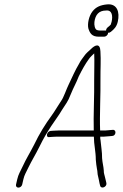

<svg xmlns="http://www.w3.org/2000/svg" viewBox="-20 -853 559 874"><path d="M461.8 -805C491 -809 493.9 -779.4 488.1 -754C487 -749.3 485.7 -745 484.1 -741C477.5 -731.9 462.6 -727.3 462.8 -714H435.8C431.2 -714 426.7 -714.7 422.3 -716C411.7 -718.8 408.1 -739.4 409.8 -753C413.9 -786.7 431.2 -805 461.8 -805ZM471.6 -700C471.8 -700.7 471.7 -702 471.5 -704C476 -703.3 480.4 -704.7 484.5 -708C499.3 -720.1 510.7 -730.7 516.1 -754C526.3 -798.4 513.1 -837.5 467.3 -833C437.7 -830.1 416.9 -821.6 400.9 -801C384.6 -780 377.4 -745.1 382.1 -724C388.9 -702.5 397.6 -686 429.4 -686H454.4C461.5 -686 469.9 -692.6 471.6 -700ZM63.8 1C71.7 1 79.2 -5.1 81 -13L86.5 -37C91.4 -58 98 -66.1 108.5 -89C125.5 -124.2 140.4 -146.6 159.9 -186C179 -224.9 192.3 -246.8 212.8 -278.5C230.5 -305.9 246.5 -325.4 262.5 -353C279.8 -380.9 288.5 -388.3 301.7 -423C315.7 -457.6 326.5 -473.9 338.8 -506C353.8 -535.7 367.6 -561.1 385.1 -585C392.6 -595.3 399.7 -601.4 408.8 -610C410.7 -569.1 408.3 -530.3 408.7 -488C409.9 -421.2 404.7 -324.9 406.8 -259H245.8C239.1 -259 231.4 -258.7 222.6 -258L209.3 -257C192.1 -253.7 186.8 -225.5 204.9 -229L218.1 -230C226.3 -230.7 233.3 -231 239.3 -231H407.3C407.5 -193.6 416.1 -163.7 416.1 -126C417 -109.8 419.4 -97.5 421.4 -84C424.5 -72.3 422.9 -61.3 426.5 -50C430 -37.2 430.1 -31.8 433.2 -18L435.8 -8C439.8 9.2 467.1 -1.6 464.4 -19L461.9 -30C460.3 -37.3 458.9 -43 457.8 -47C456.2 -55.2 451.7 -66.2 452.5 -76C451.1 -97 446.4 -110.6 444.7 -133C445.2 -161.1 439.7 -188.3 437.6 -215C436.4 -218.3 436 -223.7 436.3 -231H453.3C462.8 -231.7 471.3 -232.3 478.8 -233L490 -234C508.3 -234 511.3 -262 494.5 -262L482.3 -261C475.4 -260.3 467.6 -259.7 458.8 -259H435.8C432.9 -328.5 438.6 -426.4 437.3 -495C436.9 -538 439.9 -579.5 437.1 -620C435.6 -657.7 413 -649.1 393.2 -629C382.7 -619.1 372 -611.1 363.1 -598L351.4 -582C347.5 -576.7 343.7 -570.3 340 -563C321.8 -533 307 -498 291.6 -466C284.6 -452.5 268.6 -406.9 259.2 -395C246.5 -376.6 229.6 -346.9 215.7 -328C184.5 -285.2 159.9 -245.6 134.6 -193C114.8 -154.4 99.2 -130.5 82.9 -95C72 -71.8 63.8 -59.8 58.5 -37L53 -13C51.2 -5.1 55.8 1 63.8 1Z"/></svg>

Font: HoneyBee
Style: XLitIt
Weight: 200
Foundry: Cannot Into Space Fonts
Version: Version 0.89